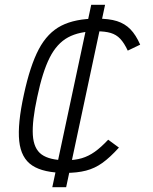

<svg xmlns="http://www.w3.org/2000/svg" viewBox="-20 -710 640 804"><path d="M255 14Q162 14 115 -17Q68 -48 60.5 -119.5Q53 -191 80 -314Q106 -435 142.5 -504Q179 -573 237 -602.5Q295 -632 385 -632Q437 -632 470 -621.5Q503 -611 526 -587.5Q549 -564 567 -523L515 -498Q500 -530 483.5 -547.5Q467 -565 443.5 -572Q420 -579 384 -579Q312 -579 265 -553.5Q218 -528 188 -468.5Q158 -409 136 -304Q114 -203 117.5 -145Q121 -87 154.5 -63Q188 -39 256 -39Q294 -39 322.5 -47.5Q351 -56 377 -74.5Q403 -93 433 -125L478 -92Q441 -51 409 -28Q377 -5 340 4.5Q303 14 255 14ZM199 74 362 -690H420L257 74Z"/></svg>

Font: Victor Mono Thin ExtraLight
Style: Italic
Weight: 250
Italic angle: -12°
Monospace: yes
Version: Version 1.561;gftools[0.9.30]